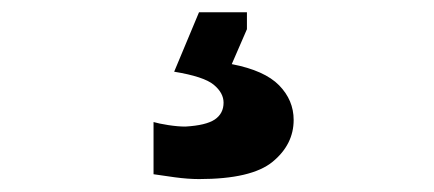

<svg xmlns="http://www.w3.org/2000/svg" viewBox="-20 -47 699 309"><path d="M300.3 241.2Q282.7 241.2 261.2 238.3Q239.7 235.4 227.1 233.4V149.4Q235.4 151.9 250.7 154.3Q266.1 156.7 278.3 156.7Q311.5 154.8 325.7 145.3Q339.8 135.7 339.8 118.2Q339.8 102.5 324 89.4Q308.1 76.2 260.3 68.4L300.3 -27.3H377.4V0L353 56.2Q405.8 66.4 429.2 90.3Q452.6 114.3 452.6 146Q452.6 185.5 418.7 213.4Q384.8 241.2 300.3 241.2Z"/></svg>

Font: Pinar-FD SemiBold
Style: Regular
Weight: 600
Designer: Amin Abedi
Version: Version 2.000